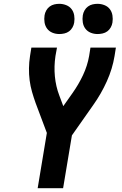

<svg xmlns="http://www.w3.org/2000/svg" viewBox="-20 -984 640 1004"><path d="M177 0 225 -289 166 -446Q156 -474 147.5 -503.5Q139 -533 135 -564Q131 -595 131.5 -627Q132 -659 137 -691L144 -735H278L270 -691Q262 -637 267 -584.5Q272 -532 290 -485L311 -429L359 -497Q391 -542 414 -591Q437 -640 446 -691L453 -735H586L579 -691Q568 -624 538.5 -558.5Q509 -493 467 -434L356 -276L310 0ZM490 -806Q471 -806 454 -813Q437 -820 426.5 -834Q416 -848 413 -866.5Q410 -885 413 -904Q415 -917 422 -929.5Q429 -942 440 -950Q451 -958 464 -961Q477 -964 490 -964Q509 -964 526.5 -957Q544 -950 554.5 -936Q565 -922 568 -903.5Q571 -885 568 -866Q566 -853 559 -840.5Q552 -828 541 -820Q530 -812 516.5 -809Q503 -806 490 -806ZM290 -806Q271 -806 254 -813Q237 -820 226.5 -834Q216 -848 213 -866.5Q210 -885 213 -904Q215 -917 222 -929.5Q229 -942 240 -950Q251 -958 264 -961Q277 -964 290 -964Q309 -964 326.5 -957Q344 -950 354.5 -936Q365 -922 368 -903.5Q371 -885 368 -866Q366 -853 359 -840.5Q352 -828 341 -820Q330 -812 316.5 -809Q303 -806 290 -806Z"/></svg>

Font: Iosevka Curly XBdEx
Style: Italic
Weight: 800
Width: 7
Italic angle: -9°
Monospace: yes
Designer: Belleve Invis
Foundry: Belleve Invis
Version: Version 11.1.0; ttfautohint (v1.8.3)